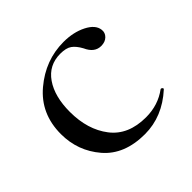

<svg xmlns="http://www.w3.org/2000/svg" viewBox="-112 -510 636 636"><g transform="rotate(-45 206.5 -191.5)"><path d="M232 12Q136 12 85.5 -47Q35 -106 35 -185Q35 -280 103.5 -337.5Q172 -395 257 -395Q303 -395 337.5 -377.5Q372 -360 375 -334Q377 -319 366 -308Q355 -297 336 -297Q305 -297 289 -333Q277 -355 263 -365Q249 -375 222 -375Q168 -375 138 -331.5Q108 -288 108 -216Q108 -133 149.5 -79Q191 -25 274 -25Q331 -25 374 -57Q376 -58 378.5 -56.5Q381 -55 382 -53Q383 -51 381 -49Q314 12 232 12Z"/></g></svg>

Font: Cormorant Garamond Book
Style: Regular
Weight: 500
Designer: Christian Thalmann (Catharsis Fonts)
Version: Version 1.000;PS 002.000;hotconv 1.0.88;makeotf.lib2.5.64775